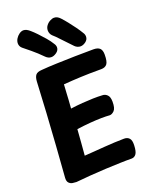

<svg xmlns="http://www.w3.org/2000/svg" viewBox="-192 -1165 1006 1279"><g transform="rotate(-20 311.5 -525.0)"><path d="M121.3 15Q110.3 15 95.1 12.6Q79.8 10.2 68.9 -1.1Q58 -12.4 59.6 -37.1Q67.8 -143.7 75.7 -256.8Q83.6 -370 90.4 -483.6Q97.3 -597.1 102.3 -705.2Q104.3 -735.4 116 -749.7Q127.7 -764 159.9 -765.8Q207.2 -769.8 268.4 -771.9Q329.7 -774 396.9 -775.5Q464.1 -777 529.2 -777Q559.7 -777 574.1 -763.6Q588.4 -750.1 588.4 -718.9Q588.4 -669.3 574.8 -652.2Q561.2 -635 533.1 -635Q486.7 -635 452.2 -634.5Q417.7 -634 388.3 -632.5Q359 -631 330.2 -629.5Q301.4 -628 265.4 -625Q263.4 -591.4 261.8 -565.8Q260.2 -540.1 259 -515.3Q257.8 -490.6 254.8 -457Q298.8 -463 338.8 -466Q378.8 -469 415.3 -470Q451.8 -471 482.8 -469Q499.8 -469 514.9 -454.8Q530 -440.6 530.2 -406Q530.4 -359.6 514.2 -343.3Q498 -327 482 -327Q457 -329 421.6 -328.5Q386.2 -328 342.8 -324.5Q299.4 -321 247.4 -314Q243.4 -263.9 240.4 -220.4Q237.3 -177 233.1 -131Q268.1 -133 304.4 -136Q340.7 -139 377.3 -141.5Q414 -144 449.6 -146Q485.2 -148 517.7 -148Q541.6 -148 554.7 -133.3Q567.8 -118.6 566.2 -83.7Q564.7 -39.8 552.3 -22.9Q540 -6 520 -6Q500 -6 479.5 -6Q459 -6 439 -5Q392 -4 335.8 -1Q279.7 2 224 6Q168.3 10 121.3 15ZM456.6 -824.8Q445.1 -824.8 434.8 -829.6Q424.6 -834.4 417.2 -841.8Q379.9 -880.1 348.9 -913.7Q317.9 -947.2 303.1 -959.2Q294.7 -967.4 290.7 -977.6Q286.7 -987.7 286.7 -998.4Q286.7 -1017 297.7 -1032.1Q308.8 -1047.2 325 -1055.9Q341.2 -1064.7 354.6 -1064.7Q368.6 -1064.7 379.4 -1058Q390.2 -1051.3 399.1 -1041.2Q414.3 -1024.9 433.6 -1000.7Q452.9 -976.4 471.8 -950.4Q490.7 -924.3 504.3 -901.2Q512.6 -889.2 512.6 -873.9Q512.6 -853.1 493.8 -838.9Q475 -824.8 456.6 -824.8ZM249.4 -823.8Q238 -823.8 228.1 -828.7Q218.2 -833.7 210.9 -841Q173.3 -879.3 137.3 -908.8Q101.2 -938.3 86.2 -950.4Q69.7 -964.9 69.7 -985.9Q69.7 -1002.3 79.3 -1018.3Q89 -1034.3 104.2 -1045.1Q119.4 -1055.9 134.3 -1055.9Q146 -1055.9 157.5 -1049.7Q169 -1043.6 180.3 -1033.2Q195.1 -1020.7 217 -997.9Q238.9 -975.1 261 -949.3Q283.1 -923.4 297.2 -899.8Q306.4 -886.7 306.4 -872.9Q306.4 -852.1 286.8 -837.9Q267.1 -823.8 249.4 -823.8Z"/></g></svg>

Font: Playpen Sans
Style: Regular
Weight: 400
Designer: Laura Meseguer, Veronika Burian, José Scaglione, Kostas Bartsokas, Vera Evstafieva, Tom Grace, Yorlmar Campos
Foundry: TypeTogether
Version: Version 2.000